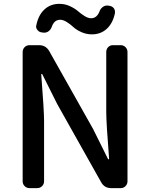

<svg xmlns="http://www.w3.org/2000/svg" viewBox="-20 -969 773 989"><path d="M131.8 0Q117.2 0 106.9 -10.3Q96.7 -20.5 96.7 -35.2V-701.2Q96.7 -715.8 106.9 -726.1Q117.2 -736.3 131.8 -736.3H181.6Q215.8 -736.3 233.4 -706.1L460 -303.7L536.1 -150.4Q537.1 -148.4 539.6 -148.4Q542 -148.4 542 -150.4Q527.3 -336.9 527.3 -392.6V-701.2Q527.3 -715.8 537.1 -726.1Q546.9 -736.3 561.5 -736.3H602.5Q616.2 -736.3 626.5 -726.1Q636.7 -715.8 636.7 -701.2V-35.2Q636.7 -20.5 626.5 -10.3Q616.2 0 602.5 0H552.7Q517.6 0 501 -30.3L274.4 -433.6L198.2 -585.9Q197.3 -587.9 194.8 -587.9Q192.4 -587.9 192.4 -585.9Q207 -399.4 207 -346.7V-35.2Q207 -20.5 196.8 -10.3Q186.5 0 171.9 0ZM453.1 -792Q424.8 -792 398.9 -803.7Q373 -815.4 357.9 -829.6Q342.8 -843.8 324.2 -855.5Q305.7 -867.2 290 -867.2Q259.8 -867.2 247.1 -832Q242.2 -817.4 231 -808.6Q219.7 -799.8 205.1 -800.8L197.3 -801.8Q182.6 -802.7 173.8 -813.5Q166 -822.3 166 -832Q166 -835 167 -838.9Q177.7 -891.6 209 -920.4Q240.2 -949.2 286.1 -949.2Q314.5 -949.2 339.8 -937.5Q365.2 -925.8 380.9 -912.1Q396.5 -898.4 415 -886.7Q433.6 -875 449.2 -875Q478.5 -875 492.2 -909.2Q497.1 -923.8 508.8 -932.6Q520.5 -941.4 534.2 -940.4L541 -939.5Q555.7 -938.5 565.4 -927.7Q572.3 -918.9 572.3 -908.2Q572.3 -905.3 572.3 -902.3Q561.5 -849.6 530.3 -820.8Q499 -792 453.1 -792Z"/></svg>

Font: Gen Jyuu GothicL Medium
Style: Regular
Weight: 500
Designer: [Source Han Sans]
Ryoko NISHIZUKA  (kana & ideographs); Paul D. Hunt (Latin, Greek & Cyrillic); Wenlong ZHANG  (bopomofo
Version: Version 1.002.20150607